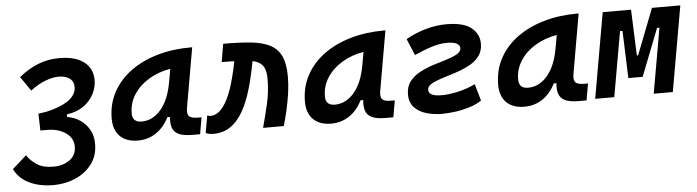

<svg xmlns="http://www.w3.org/2000/svg" viewBox="-61 -727 4209 1160"><g transform="rotate(-5 2043.5 -146.5)"><path d="M222.2 233.9Q139.6 233.9 77.9 204.8Q16.1 175.8 -13.7 116.7L72.3 40Q92.3 71.3 129.9 97.2Q167.5 123 232.9 123Q289.6 123 330.1 94.5Q370.6 65.9 370.6 12.7Q370.6 -38.1 326.7 -69.1Q282.7 -100.1 217.8 -101.6Q212.4 -101.6 206.1 -101.6Q199.7 -101.6 191.9 -101.6Q187.5 -101.6 182.6 -101.6Q177.7 -101.6 171.9 -101.6L168.9 -203.6Q196.3 -207 215.1 -210.7Q233.9 -214.4 254.4 -220.2Q330.6 -242.7 365.7 -274.2Q400.9 -305.7 400.9 -344.7Q400.4 -381.3 375 -398.7Q349.6 -416 310.1 -416Q274.4 -416 228.8 -398.9Q183.1 -381.8 138.2 -346.7L77.6 -433.6Q137.2 -481.4 196.8 -504.4Q256.3 -527.3 323.7 -527.3Q419.9 -527.3 472.4 -487.3Q524.9 -447.3 524.9 -376.5Q524.9 -332.5 503.4 -291.3Q481.9 -250 440.7 -221.2Q399.4 -192.4 340.8 -185.1L339.4 -168.5H340.8Q383.3 -162.1 418.5 -138.4Q453.6 -114.7 474.4 -76.7Q495.1 -38.6 494.1 11.7Q493.2 81.1 455.1 130.9Q417 180.7 355.7 207.3Q294.4 233.9 222.2 233.9Z M754.9 10.3Q684.6 10.3 646 -27.8Q607.4 -65.9 607.4 -135.3Q607.4 -223.1 646 -294.7Q684.6 -366.2 753.7 -417Q822.8 -467.8 916 -495.1Q1009.3 -522.5 1118.2 -522.5H1129.4L1066.4 -161.6Q1060.1 -125.5 1072.8 -110.8Q1085.4 -96.2 1127 -96.2H1148.9L1131.3 4.9H1085.4Q1026.4 4.9 998.3 -10.5Q970.2 -25.9 962.9 -53Q955.6 -80.1 959 -114.7H942.9Q913.1 -54.7 864.5 -22.2Q815.9 10.3 754.9 10.3ZM786.6 -102.1Q853.5 -102.1 903.6 -160.4Q953.6 -218.8 972.2 -325.7L986.3 -404.3Q912.6 -392.1 854.7 -356.9Q796.9 -321.8 763.7 -270.3Q730.5 -218.8 730.5 -156.2Q730.5 -102.1 786.6 -102.1Z M1513.7 0Q1532.2 -68.4 1549.3 -141.4Q1566.4 -214.4 1566.4 -292.5Q1566.4 -347.7 1546.9 -373.3Q1527.3 -398.9 1485.4 -407.7L1481.9 -389.6Q1465.8 -305.7 1444.1 -232.9Q1422.4 -160.2 1391.1 -105.7Q1359.9 -51.3 1316.2 -20.8Q1272.5 9.8 1212.4 9.8Q1199.2 9.8 1188 7.8Q1176.8 5.9 1165.5 0.5L1184.1 -104.5Q1190.9 -102.5 1193.4 -101.1Q1195.8 -99.6 1203.1 -99.6Q1235.8 -99.6 1262 -124.5Q1288.1 -149.4 1308.1 -190.2Q1328.1 -231 1342.8 -280.3Q1357.4 -329.6 1367.7 -378.4L1375.5 -416.5Q1366.2 -417 1356.2 -417.2Q1346.2 -417.5 1335.9 -417.5Q1327.1 -417.5 1318.1 -417.7Q1309.1 -418 1299.3 -418L1317.9 -527.3Q1413.1 -527.3 1483.2 -520.5Q1553.2 -513.7 1599.1 -490.7Q1645 -467.8 1667.5 -421.4Q1689.9 -375 1689.9 -295.9Q1689.9 -248.5 1682.6 -196.3Q1675.3 -144 1663.6 -93.5Q1651.9 -43 1639.2 0Z M1926.8 10.3Q1856.4 10.3 1817.9 -27.8Q1779.3 -65.9 1779.3 -135.3Q1779.3 -223.1 1817.9 -294.7Q1856.4 -366.2 1925.5 -417Q1994.6 -467.8 2087.9 -495.1Q2181.2 -522.5 2290 -522.5H2301.3L2238.3 -161.6Q2231.9 -125.5 2244.6 -110.8Q2257.3 -96.2 2298.8 -96.2H2320.8L2303.2 4.9H2257.3Q2198.2 4.9 2170.2 -10.5Q2142.1 -25.9 2134.8 -53Q2127.4 -80.1 2130.9 -114.7H2114.7Q2085 -54.7 2036.4 -22.2Q1987.8 10.3 1926.8 10.3ZM1958.5 -102.1Q2025.4 -102.1 2075.4 -160.4Q2125.5 -218.8 2144 -325.7L2158.2 -404.3Q2084.5 -392.1 2026.6 -356.9Q1968.8 -321.8 1935.5 -270.3Q1902.3 -218.8 1902.3 -156.2Q1902.3 -102.1 1958.5 -102.1Z M2598.6 9.8Q2548.8 9.8 2504.2 -3.2Q2459.5 -16.1 2431.4 -45.7Q2403.3 -75.2 2403.3 -125Q2403.3 -172.4 2428 -203.9Q2452.6 -235.4 2491.2 -255.6Q2529.8 -275.9 2573.2 -289.6Q2616.7 -303.2 2655.3 -314.9Q2693.8 -326.7 2718.5 -341.1Q2743.2 -355.5 2743.2 -377Q2743.2 -394 2724.4 -404.5Q2705.6 -415 2663.6 -415Q2622.1 -415 2574 -400.1Q2525.9 -385.3 2466.3 -358.4L2424.3 -458.5Q2476.6 -488.8 2541.3 -508.1Q2606 -527.3 2670.9 -527.3Q2774.9 -527.3 2822 -489Q2869.1 -450.7 2869.1 -392.6Q2869.1 -346.2 2844.5 -315.2Q2819.8 -284.2 2780.8 -264.2Q2741.7 -244.1 2698.2 -230.2Q2654.8 -216.3 2615.7 -204.1Q2576.7 -191.9 2552 -177.5Q2527.3 -163.1 2527.3 -141.1Q2527.3 -102.5 2606.9 -102.5Q2649.9 -102.5 2704.8 -114.7Q2759.8 -127 2810.5 -151.4L2839.8 -49.8Q2804.7 -26.4 2760.3 -13.4Q2715.8 -0.5 2672.9 4.6Q2629.9 9.8 2598.6 9.8Z M3098.6 10.3Q3028.3 10.3 2989.7 -27.8Q2951.2 -65.9 2951.2 -135.3Q2951.2 -223.1 2989.7 -294.7Q3028.3 -366.2 3097.4 -417Q3166.5 -467.8 3259.8 -495.1Q3353 -522.5 3461.9 -522.5H3473.1L3410.2 -161.6Q3403.8 -125.5 3416.5 -110.8Q3429.2 -96.2 3470.7 -96.2H3492.7L3475.1 4.9H3429.2Q3370.1 4.9 3342 -10.5Q3314 -25.9 3306.6 -53Q3299.3 -80.1 3302.7 -114.7H3286.6Q3256.8 -54.7 3208.3 -22.2Q3159.7 10.3 3098.6 10.3ZM3130.4 -102.1Q3197.3 -102.1 3247.3 -160.4Q3297.4 -218.8 3315.9 -325.7L3330.1 -404.3Q3256.3 -392.1 3198.5 -356.9Q3140.6 -321.8 3107.4 -270.3Q3074.2 -218.8 3074.2 -156.2Q3074.2 -102.1 3130.4 -102.1Z M3527.8 0 3618.7 -517.6H3790.5L3801.3 -239.3H3809.1L3917.5 -517.6H4089.4L3998.5 0H3882.8L3952.1 -394.5H3937.5L3825.2 -107.4H3738.3L3728 -394.5H3712.9L3643.6 0Z"/></g></svg>

Font: Cascadia Mono NF SemiBold
Style: Italic
Weight: 600
Italic angle: -10°
Monospace: yes
Designer: Aaron Bell
Foundry: Saja Typeworks
Version: Version 2404.023; ttfautohint (v1.8.4)